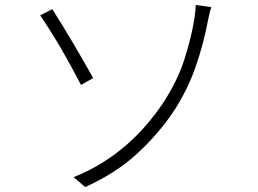

<svg xmlns="http://www.w3.org/2000/svg" viewBox="-20 -738 1040 775"><path d="M277 -23Q340 -48 393.5 -81.5Q447 -115 491 -153.5Q535 -192 571 -234Q607 -276 636 -319Q695 -408 723.5 -496Q752 -584 764 -659Q766 -670 768 -688.5Q770 -707 770 -718L833 -709Q828 -695 824.5 -678Q821 -661 819 -653Q802 -562 770 -469.5Q738 -377 683 -292Q623 -201 536.5 -120.5Q450 -40 324 17ZM191 -701Q206 -678 229 -640.5Q252 -603 276 -562.5Q300 -522 321.5 -484Q343 -446 356 -423L307 -395Q294 -420 273 -459Q252 -498 228.5 -538.5Q205 -579 181.5 -616Q158 -653 142 -676Z"/></svg>

Font: SpoqaHanSansJP-Light
Style: Regular
Weight: 300
Designer: [Source Han Sans]
Ryoko NISHIZUKA  (kana & ideographs); Paul D. Hunt (Latin, Greek & Cyrillic); Wenlong ZHANG  (bopomofo
Foundry: Spoqa (http://bi.spoqa.com)
Version: Version 1.002.20150607